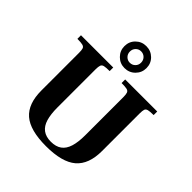

<svg xmlns="http://www.w3.org/2000/svg" viewBox="-243 -1075 1250 1250"><g transform="rotate(45 382.5 -449.5)"><path d="M382 12Q236 12 170.5 -44.5Q105 -101 105 -224V-570Q105 -595 101 -607Q97 -619 82 -623Q67 -627 33 -627V-660H330V-627Q297 -627 281.5 -623.5Q266 -620 261.5 -607.5Q257 -595 257 -570V-219Q257 -157 269.5 -115Q282 -73 310.5 -52Q339 -31 384 -31Q430 -31 458.5 -51.5Q487 -72 500 -114Q513 -156 513 -219V-570Q513 -595 508.5 -607.5Q504 -620 488.5 -623.5Q473 -627 440 -627V-660H735V-627Q701 -627 686 -623Q671 -619 667 -607Q663 -595 663 -570V-224Q663 -102 596.5 -45Q530 12 382 12ZM384 -709Q342 -709 312.5 -738.5Q283 -768 283 -810Q283 -853 312.5 -882Q342 -911 384 -911Q427 -911 456.5 -882Q486 -853 486 -810Q486 -768 456.5 -738.5Q427 -709 384 -709ZM384 -758Q406 -758 421 -773Q436 -788 436 -810Q436 -833 421 -848Q406 -863 384 -863Q363 -863 348 -848Q333 -833 333 -810Q333 -788 348 -773Q363 -758 384 -758Z"/></g></svg>

Font: Frank Ruhl Libre
Style: Bold
Weight: 700
Designer: Yanek Iontef
Foundry: Fontef
Version: Version 6.004